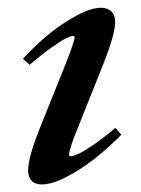

<svg xmlns="http://www.w3.org/2000/svg" viewBox="-20 -472 369 503"><path d="M90.3 11.2Q53.7 11.2 53.7 -26.4Q53.7 -60.1 85.9 -140.1L148.9 -296.9Q175.3 -362.8 175.3 -374Q175.3 -377.9 170.9 -377.9Q165.5 -377.9 152.3 -371.3Q139.2 -364.7 113.8 -346.7Q88.4 -328.6 57.6 -302.2L40 -317.9Q97.7 -380.4 154.5 -416Q211.4 -451.7 243.7 -451.7Q261.7 -451.7 271.7 -442.1Q281.7 -432.6 281.7 -415Q281.7 -381.8 249.5 -301.3L185.1 -140.1Q161.1 -82 161.1 -66.4Q161.1 -62.5 164.6 -62.5Q170.9 -62.5 183.8 -68.1Q196.8 -73.7 223.6 -91.8Q250.5 -109.9 282.2 -137.2L297.9 -119.1Q236.3 -57.1 179.9 -22.9Q123.5 11.2 90.3 11.2Z"/></svg>

Font: Elstob 10pt SemiBold
Style: Italic
Weight: 600
Italic angle: -20°
Designer: Peter S. Baker
Version: Version 1.015